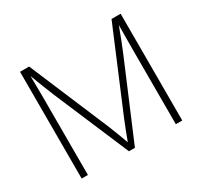

<svg xmlns="http://www.w3.org/2000/svg" viewBox="-149 -931 1195 1133"><g transform="rotate(-30 448.0 -364.0)"><path d="M105 0V-727.5H167L396 -185.1Q407.7 -156.2 421.6 -120.1Q435.5 -84 447.8 -49.3Q460.9 -84 474.6 -120.1Q488.3 -156.2 500.5 -185.1L728.5 -727.5H790.5V0H746.6V-510.3Q746.6 -547.4 747.1 -590.8Q747.6 -634.3 748 -675.3Q731.4 -629.9 714.6 -586.9Q697.8 -543.9 683.6 -510.3L467.8 0H427.2L210.4 -510.3Q196.3 -543.9 179.7 -586.7Q163.1 -629.4 146 -674.8Q146.5 -634.3 147 -590.8Q147.5 -547.4 147.5 -510.3V0Z"/></g></svg>

Font: Inter Extra Light
Style: Regular
Weight: 200
Designer: Rasmus Andersson
Foundry: rsms
Version: Version 4.000;git-3c8e0fc